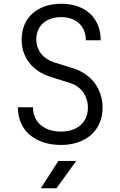

<svg xmlns="http://www.w3.org/2000/svg" viewBox="-20 -760 640 1020"><path d="M304 10C438 10 525 -68 525 -189C525 -287 465 -366 372 -396L267 -429C209 -448 173 -492 173 -551C173 -623 225 -669 306 -669C385 -669 436 -621 436 -546H515C515 -665 433 -740 306 -740C178 -740 95 -666 95 -549C95 -454 153 -381 251 -351L352 -319C411 -301 447 -250 447 -188C447 -111 392 -61 304 -61C214 -61 155 -112 155 -190H75C75 -68 165 10 304 10ZM280 240 385 95H290L197 240Z"/></svg>

Font: Tekne LDO Light
Style: Regular
Weight: 300
Monospace: yes
Designer: Alessio Laiso, Mario Rullo, Paolo Rosset
Foundry: Alessio Laiso
Version: Version 1.000;hotconv 1.0.109;makeotfexe 2.5.65596